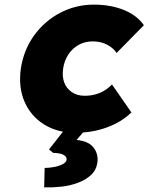

<svg xmlns="http://www.w3.org/2000/svg" viewBox="-20 -564 642 830"><path d="M307 10Q228 10 170.5 -26Q113 -62 86 -124.5Q59 -187 70 -267Q82 -347 126.5 -409.5Q171 -472 239 -508Q307 -544 386 -544Q458 -544 515 -521Q572 -498 602 -455L484 -335Q475 -349 459.5 -360.5Q444 -372 424.5 -378.5Q405 -385 380 -385Q347 -385 320 -370Q293 -355 275.5 -328.5Q258 -302 253 -268Q248 -234 257.5 -208Q267 -182 290 -166Q313 -150 346 -150Q371 -150 392.5 -156Q414 -162 432 -173Q450 -184 464 -199L548 -78Q505 -36 441.5 -13Q378 10 307 10ZM171 246 173 162Q192 162 213.5 158Q235 154 250.5 146Q266 138 268 127Q269 117 261 110Q253 103 239.5 100Q226 97 210 97L192 82L275 -24H367L311 41Q363 46 384.5 74Q406 102 401 139Q396 172 373 193Q350 214 316 226.5Q282 239 244.5 243Q207 247 171 246Z"/></svg>

Font: Lexend ExtBd
Style: Italic
Weight: 800
Italic angle: -8.13011°
Designer: Bonnie Shaver-Troup, Thomas Jockin
Foundry: Lexend
Version: Version 1.007